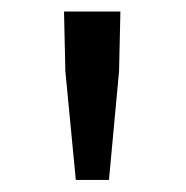

<svg xmlns="http://www.w3.org/2000/svg" viewBox="-20 -791 318 329"><path d="M109.9 -482.7 92 -668.7 89.7 -771.2H186.3L184 -668.7L166.7 -482.7Z"/></svg>

Font: Noto Sans HK Thin
Style: Regular
Weight: 100
Designer: Ryoko NISHIZUKA 西塚涼子 (kana, bopomofo & ideographs); Paul D. Hunt (Latin, Greek & Cyrillic); Sandoll Communications 산돌커뮤니
Foundry: Adobe
Version: Version 2.004-H2;hotconv 1.0.118;makeotfexe 2.5.65603